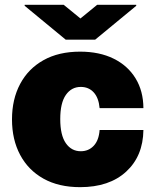

<svg xmlns="http://www.w3.org/2000/svg" viewBox="-20 -767 647 797"><path d="M312.5 9.9Q223.7 9.9 160.5 -25.4Q97.3 -60.7 63.6 -124.1Q29.8 -187.5 29.8 -271.3Q29.8 -355.1 63.6 -418.5Q97.3 -481.9 160.5 -517.2Q223.7 -552.6 312.5 -552.6Q392.8 -552.6 451.5 -523.6Q510.3 -494.7 542.6 -441.9Q574.9 -389.2 575.3 -318.2H393.5Q389.6 -361.2 368.8 -383.7Q348 -406.2 315.3 -406.2Q276.6 -406.2 253.4 -373Q230.1 -339.8 230.1 -272.7Q230.1 -205.6 253.4 -172.4Q276.6 -139.2 315.3 -139.2Q347.7 -139.2 369 -161.8Q390.3 -184.3 393.5 -227.3H575.3Q573.9 -119 503.7 -54.5Q433.6 9.9 312.5 9.9ZM244.3 -747.2 313.9 -690.3 383.5 -747.2H545.5V-742.9L375 -602.3H252.8L82.4 -742.9V-747.2Z"/></svg>

Font: Inter UI Black
Style: Regular
Weight: 900
Designer: Rasmus Andersson
Foundry: rsms
Version: 3.2;8d6f07862